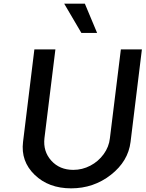

<svg xmlns="http://www.w3.org/2000/svg" viewBox="-20 -1020 796 1050"><path d="M425 -840 331 -1000H444L511 -840ZM106 -244 168 -750H283L223 -264Q215 -192 260.5 -141.5Q306 -91 381 -91Q430 -91 474 -114Q518 -137 547 -177Q576 -217 581 -264L641 -750H756L694 -244Q681 -138 586.5 -64Q492 10 369 10Q246 10 169.5 -64Q93 -138 106 -244Z"/></svg>

Font: Orkney Medium
Style: MediumItalic
Weight: 500
Designer: Samuel Oakes and Alfredo Marco Pradil
Foundry: Alfredo Marco Pradil
Version: 1.0; ttfautohint (v1.5)